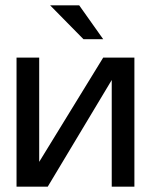

<svg xmlns="http://www.w3.org/2000/svg" viewBox="-20 -700 565 720"><path d="M159 0H42V-484H127V-93L367 -484H484V0H399V-400ZM367 -553H293L168 -680H277Z"/></svg>

Font: Gamestation Display
Style: Regular
Weight: 400
Designer: Jonas Hecksher
Foundry: Jonas Hecksher, Playtypeª, e-types AS
Version: Version 1.003